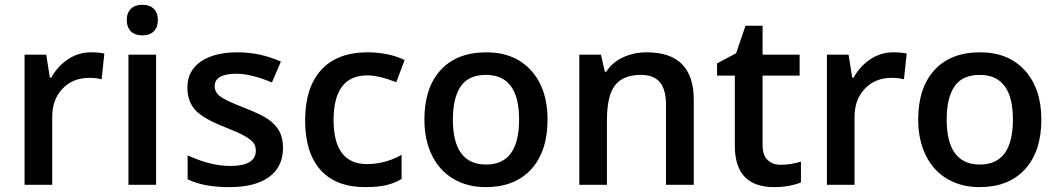

<svg xmlns="http://www.w3.org/2000/svg" viewBox="-20 -767 4393 797"><path d="M356 -549.8Q390.6 -549.8 413.1 -544.9L401.9 -438Q377.4 -443.8 351.1 -443.8Q282.2 -443.8 239.5 -398.9Q196.8 -354 196.8 -282.2V0H82V-540H171.9L187 -444.8H192.9Q219.7 -493.2 262.9 -521.5Q306.2 -549.8 356 -549.8Z M627.9 0H513.2V-540H627.9ZM506.3 -683.1Q506.3 -713.9 523.2 -730.5Q540 -747.1 571.3 -747.1Q601.6 -747.1 618.4 -730.5Q635.3 -713.9 635.3 -683.1Q635.3 -653.8 618.4 -637Q601.6 -620.1 571.3 -620.1Q540 -620.1 523.2 -637Q506.3 -653.8 506.3 -683.1Z M1154.8 -153.8Q1154.8 -74.7 1097.2 -32.5Q1039.6 9.8 932.1 9.8Q824.2 9.8 758.8 -22.9V-122.1Q854 -78.1 936 -78.1Q1042 -78.1 1042 -142.1Q1042 -162.6 1030.3 -176.3Q1018.6 -189.9 991.7 -204.6Q964.8 -219.2 917 -237.8Q823.7 -273.9 790.8 -310.1Q757.8 -346.2 757.8 -403.8Q757.8 -473.1 813.7 -511.5Q869.6 -549.8 965.8 -549.8Q1061 -549.8 1146 -511.2L1108.9 -424.8Q1021.5 -460.9 961.9 -460.9Q871.1 -460.9 871.1 -409.2Q871.1 -383.8 894.8 -366.2Q918.5 -348.6 998 -317.9Q1064.9 -292 1095.2 -270.5Q1125.5 -249 1140.1 -220.9Q1154.8 -192.9 1154.8 -153.8Z M1496.6 9.8Q1374 9.8 1310.3 -61.8Q1246.6 -133.3 1246.6 -267.1Q1246.6 -403.3 1313.2 -476.6Q1379.9 -549.8 1505.9 -549.8Q1591.3 -549.8 1659.7 -518.1L1625 -425.8Q1552.2 -454.1 1504.9 -454.1Q1364.7 -454.1 1364.7 -268.1Q1364.7 -177.2 1399.7 -131.6Q1434.6 -85.9 1502 -85.9Q1578.6 -85.9 1647 -124V-23.9Q1616.2 -5.9 1581.3 2Q1546.4 9.8 1496.6 9.8Z M2252.9 -271Q2252.9 -138.7 2185.1 -64.5Q2117.2 9.8 1996.1 9.8Q1920.4 9.8 1862.3 -24.4Q1804.2 -58.6 1772.9 -122.6Q1741.7 -186.5 1741.7 -271Q1741.7 -402.3 1809.1 -476.1Q1876.5 -549.8 1999 -549.8Q2116.2 -549.8 2184.6 -474.4Q2252.9 -398.9 2252.9 -271ZM1859.9 -271Q1859.9 -84 1998 -84Q2134.8 -84 2134.8 -271Q2134.8 -456.1 1997.1 -456.1Q1924.8 -456.1 1892.3 -408.2Q1859.9 -360.4 1859.9 -271Z M2859.9 0H2744.6V-332Q2744.6 -394.5 2719.5 -425.3Q2694.3 -456.1 2639.6 -456.1Q2566.9 -456.1 2533.2 -413.1Q2499.5 -370.1 2499.5 -269V0H2384.8V-540H2474.6L2490.7 -469.2H2496.6Q2521 -507.8 2565.9 -528.8Q2610.8 -549.8 2665.5 -549.8Q2859.9 -549.8 2859.9 -352.1Z M3220.7 -83Q3262.7 -83 3304.7 -96.2V-9.8Q3285.6 -1.5 3255.6 4.2Q3225.6 9.8 3193.4 9.8Q3030.3 9.8 3030.3 -162.1V-453.1H2956.5V-503.9L3035.6 -545.9L3074.7 -660.2H3145.5V-540H3299.3V-453.1H3145.5V-164.1Q3145.5 -122.6 3166.3 -102.8Q3187 -83 3220.7 -83Z M3686.5 -549.8Q3721.2 -549.8 3743.7 -544.9L3732.4 -438Q3708 -443.8 3681.6 -443.8Q3612.8 -443.8 3570.1 -398.9Q3527.3 -354 3527.3 -282.2V0H3412.6V-540H3502.4L3517.6 -444.8H3523.4Q3550.3 -493.2 3593.5 -521.5Q3636.7 -549.8 3686.5 -549.8Z M4302.7 -271Q4302.7 -138.7 4234.9 -64.5Q4167 9.8 4045.9 9.8Q3970.2 9.8 3912.1 -24.4Q3854 -58.6 3822.8 -122.6Q3791.5 -186.5 3791.5 -271Q3791.5 -402.3 3858.9 -476.1Q3926.3 -549.8 4048.8 -549.8Q4166 -549.8 4234.4 -474.4Q4302.7 -398.9 4302.7 -271ZM3909.7 -271Q3909.7 -84 4047.9 -84Q4184.6 -84 4184.6 -271Q4184.6 -456.1 4046.9 -456.1Q3974.6 -456.1 3942.1 -408.2Q3909.7 -360.4 3909.7 -271Z"/></svg>

Font: f0_21440          
Style: Regular
Weight: 600
Foundry: Ascender Corporation
Version: Version 1.10